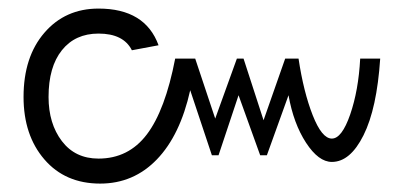

<svg xmlns="http://www.w3.org/2000/svg" viewBox="-20 -442 938 450"><path d="M871.1 -304.7Q863.3 -187.5 832 -125Q800.8 -62.5 757.8 -62.5Q726.6 -62.5 697.3 -107.4Q668 -152.3 656.2 -218.8L605.5 -78.1H589.8L539.1 -218.8L492.2 -78.1H476.6L425.8 -230.5Q402.3 -125 347.7 -68.4Q293 -11.7 214.8 -11.7Q132.8 -11.7 84 -68.4Q35.2 -125 35.2 -214.8Q35.2 -308.6 84 -365.2Q132.8 -421.9 210.9 -421.9Q320.3 -421.9 351.6 -335.9L289.1 -324.2Q269.5 -363.3 210.9 -363.3Q156.2 -363.3 125 -324.2Q93.8 -285.2 93.8 -214.8Q93.8 -152.3 125 -111.3Q156.2 -70.3 210.9 -70.3Q281.2 -70.3 324.2 -127Q367.2 -183.6 390.6 -304.7H437.5L484.4 -164.1L535.2 -304.7H550.8L597.7 -160.2L648.4 -304.7H679.7Q691.4 -226.6 712.9 -171.9Q734.4 -117.2 757.8 -117.2Q781.2 -117.2 800.8 -173.8Q820.3 -230.5 824.2 -304.7Z"/></svg>

Font: 和音 by 宁静之雨，公众号njzyshare
Style: Regular
Weight: 400
Designer: Steve Matteson
Foundry: Ascender Corporation
Version: Version 6.00;June 8, 2018;FontCreator 11.0.0.2388 32-bit